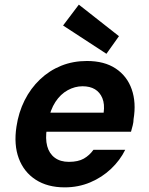

<svg xmlns="http://www.w3.org/2000/svg" viewBox="-20 -796 641 828"><path d="M259 12Q185 12 134 -21Q83 -54 61 -113Q39 -172 51 -250Q60 -311 86 -363Q112 -415 152.5 -453.5Q193 -492 244 -512.5Q295 -533 355 -533Q430 -533 479 -500.5Q528 -468 548 -411Q568 -354 556 -282Q556 -270 552.5 -256Q549 -242 545 -228H143L157 -310H427Q432 -347 421.5 -372.5Q411 -398 389.5 -411Q368 -424 336 -424Q303 -424 272 -407Q241 -390 219 -356.5Q197 -323 187 -271L182 -242Q175 -198 183.5 -166Q192 -134 216 -116Q240 -98 277 -98Q317 -98 341.5 -112Q366 -126 383 -150H520Q498 -105 459 -68Q420 -31 369 -9.5Q318 12 259 12ZM439 -564 252 -686 320 -776 493 -640Z"/></svg>

Font: DM Sans 10pt
Style: Bold Italic
Weight: 700
Italic angle: -10°
Version: Version 4.004;gftools[0.9.30]